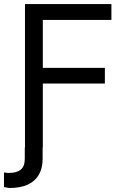

<svg xmlns="http://www.w3.org/2000/svg" viewBox="-44 -727 622 946"><path d="M166 0V55.7Q166 101.6 147.5 133.8Q128.9 166 92.8 182.6Q56.6 199.2 3.9 199.2Q-1 199.2 -6.3 198.2Q-11.7 197.3 -24.4 194.3V123Q-20.5 123 -16.1 123.5Q-11.7 124 -6.8 125H2Q38.1 125 58.1 108.9Q78.1 92.8 78.1 54.7V0ZM79.1 -707H504.9V-628.9H167V-392.6H472.7V-315.4H167V0H79.1Z"/></svg>

Font: WEMIX Pretendard Variable
Style: Regular
Weight: 400
Designer: Base glyphs from Inter by Rasmus Andersson; Hangeul glyphs from Noto Sans CJK(Source Han Sans) by Jang Soo-young and Kan
Foundry: Kil Hyung-jin
Version: Version 1.000;Glyphs 3.2 (3208)